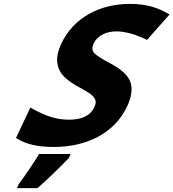

<svg xmlns="http://www.w3.org/2000/svg" viewBox="-20 -744 890 985"><path d="M646 -573C670 -567 697 -557 729 -542L734 -539L850 -670L844 -673C793 -702 739 -724 646 -724C495 -724 358 -656 294 -519C260 -446 272 -399 297 -364C312 -345 336 -325 372 -304C412 -283 438 -267 449 -258C466 -242 479 -226 465 -197C443 -148 397 -130 334 -130C305 -130 274 -134 244 -143C215 -152 181 -167 143 -188L136 -193L62 -36L66 -34C112 -4 175 10 257 10C417 10 567 -56 633 -200C655 -247 660 -287 650 -320C640 -353 608 -385 551 -416C507 -439 481 -456 472 -464C455 -478 448 -492 460 -520C480 -562 525 -583 577 -583C602 -583 622 -579 646 -573ZM77 199 67 221H172L176 218C227 173 280 122 333 67L334 65L342 46H180L177 52C156 86 101 169 78 198Z"/></svg>

Font: Passageway
Style: BdSuIt
Weight: 700
Foundry: Ascender Corporation
Version: Version 1.11